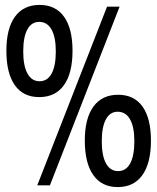

<svg xmlns="http://www.w3.org/2000/svg" viewBox="-20 -754 640 781"><path d="M6 -547.5Q6 -638 40.8 -686Q75.5 -734 141 -734Q206 -734 240.5 -686Q275 -638 275 -547.5Q275 -456 240 -407.5Q205 -359 139.5 -359Q74.5 -359 40.2 -407.5Q6 -456 6 -547.5ZM183 0H131.5L415.5 -727H466.5ZM207 -545Q207 -603 189.5 -634Q172 -665 139.5 -665Q108 -665 91.2 -634Q74.5 -603 74.5 -545Q74.5 -486 91.8 -454.8Q109 -423.5 141 -423.5Q173 -423.5 190 -454.8Q207 -486 207 -545ZM325 -182Q325 -272.5 360 -320.5Q395 -368.5 460.5 -368.5Q525.5 -368.5 559.8 -320.5Q594 -272.5 594 -182Q594 -90.5 559.2 -41.8Q524.5 7 458.5 7Q394 7 359.5 -41.8Q325 -90.5 325 -182ZM526.5 -179.5Q526.5 -237.5 509 -268.5Q491.5 -299.5 458.5 -299.5Q427.5 -299.5 410.8 -268.5Q394 -237.5 394 -179.5Q394 -120.5 411.2 -89.2Q428.5 -58 460.5 -58Q492.5 -58 509.5 -89.2Q526.5 -120.5 526.5 -179.5Z"/></svg>

Font: SplineSansMono30
Style: Regular
Weight: 400
Designer: Eben Sorkin, Mirko Velimirovic
Foundry: Sorkin Type
Version: Version 1.000